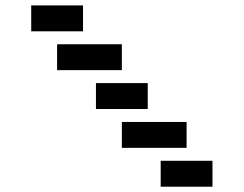

<svg xmlns="http://www.w3.org/2000/svg" viewBox="-20 -704 919 724"><path d="M293 -683.6V-585.9H97.7V-683.6ZM439.5 -537.1V-439.5H195.3V-537.1ZM537.1 -390.6V-293H341.8V-390.6ZM683.6 -244.1V-146.5H439.5V-244.1ZM781.2 -97.7V0H585.9V-97.7Z"/></svg>

Font: Trigram
Style: Regular
Weight: 400
Designer: GGBotNet
Foundry: GGBotNet
Version: 1.05